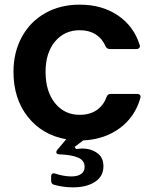

<svg xmlns="http://www.w3.org/2000/svg" viewBox="-20 -593 661 826"><path d="M570 -189Q578 -189 582 -184.5Q586 -180 584 -172Q561 -90 495 -41.5Q429 7 338 11Q310 33 301 39L307 48Q325 46 333 46Q362 46 382 56Q404 66 414.5 82Q425 98 425 122Q425 166 388.5 189.5Q352 213 294 213Q253 213 213 202Q200 199 200 184V166Q200 158 205 154.5Q210 151 218 154Q255 166 287 166Q314 166 329 155.5Q344 145 344 125Q344 97 316 85Q288 73 236 71Q222 71 222 61Q222 58 227 51L265 6Q162 -12 100 -90Q38 -168 38 -284Q38 -368 74 -434Q110 -500 174.5 -536.5Q239 -573 323 -573Q419 -573 487.5 -526.5Q556 -480 581 -399Q582 -397 582 -394Q582 -389 578 -385.5Q574 -382 567 -382H453Q440 -382 434 -394Q420 -427 391.5 -445Q363 -463 323 -463Q257 -463 216.5 -414Q176 -365 176 -284Q176 -200 216.5 -149.5Q257 -99 323 -99Q366 -99 395.5 -119Q425 -139 438 -175Q443 -189 456 -189Z"/></svg>

Font: Open Sauce Two
Style: Bold
Weight: 700
Designer: Alfredo Marco Pradil
Foundry: Creative Sauce Fz LLC
Version: Version 1.477